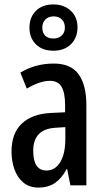

<svg xmlns="http://www.w3.org/2000/svg" viewBox="-20 -837 470 867"><path d="M223 -550Q300 -550 335 -501.5Q370 -453 370 -362V0H298L283 -74H281Q259 -32 228.5 -11Q198 10 154 10Q112 10 85 -13Q58 -36 45 -73Q32 -110 32 -153Q32 -235 78.5 -279Q125 -323 211 -327L274 -330V-361Q274 -418 258 -445Q242 -472 205 -472Q161 -472 101 -437L72 -509Q139 -550 223 -550ZM230 -260Q130 -254 130 -156Q130 -67 190 -67Q229 -67 252 -105Q275 -143 275 -209V-263ZM221 -608Q171 -608 142 -637Q113 -666 113 -712Q113 -759 142 -788Q171 -817 221 -817Q269 -817 299.5 -788.5Q330 -760 330 -714Q330 -667 300.5 -637.5Q271 -608 221 -608ZM222 -663Q244 -663 258.5 -676.5Q273 -690 273 -712Q273 -735 259.5 -749Q246 -763 222 -763Q199 -763 185 -749Q171 -735 171 -712Q171 -690 183.5 -676.5Q196 -663 222 -663Z"/></svg>

Font: Noto Sans Lao Looped ExtraCondensed Medium
Style: Regular
Weight: 500
Width: 2
Designer: Mark Frömberg, Ben Mitchell
Foundry: The Fontpad Ltd
Version: Version 1.002; ttfautohint (v1.8.4.7-5d5b)